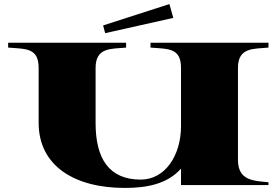

<svg xmlns="http://www.w3.org/2000/svg" viewBox="-20 -910 1366 944"><path d="M1300 -676V-700H720V-676C806 -669 870 -676 870 -576V-290C870 -146 792 -27 672 -27C516 -27 450 -130 450 -305V-576C450 -678 526 -669 600 -676V-700H20V-676C106 -669 170 -676 170 -576V-306C170 -96 344 14 594 14C699 14 802 -4 870 -81V0H1300V-14C1226 -21 1150 -22 1150 -124V-576C1150 -678 1226 -669 1300 -676ZM832 -822 813 -890 487 -785 497 -747Z"/></svg>

Font: Sprat Extended Black
Style: Regular
Weight: 900
Width: 9
Designer: Ethan Nakache
Foundry: Collletttivo
Version: Version 2.000;Glyphs 3.2 (3217)